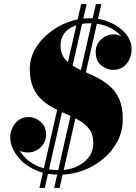

<svg xmlns="http://www.w3.org/2000/svg" viewBox="-20 -850 671 950"><path d="M277.5 14.5Q212.5 14.5 165.8 -4.2Q119 -23 89 -52Q59 -81 44.8 -111.8Q30.5 -142.5 30.5 -167Q30.5 -210 55.8 -240.5Q81 -271 122 -271Q153 -271 180.5 -247.8Q208 -224.5 208 -183Q208 -157.5 195 -137.8Q182 -118 161.5 -106.8Q141 -95.5 118.5 -95.5Q86 -95.5 58.8 -113.5Q31.5 -131.5 31.5 -167H57.5Q57.5 -146 69.8 -118.8Q82 -91.5 108 -66.2Q134 -41 175 -24.5Q216 -8 274 -8Q317.5 -8 355.8 -24.2Q394 -40.5 417.8 -70.5Q441.5 -100.5 441.5 -143Q441.5 -181.5 424.5 -206.8Q407.5 -232 379.5 -249.5Q351.5 -267 318 -281.2Q284.5 -295.5 251 -312.5Q217.5 -329.5 189.5 -353.8Q161.5 -378 144.5 -415.5Q127.5 -453 127.5 -508.5Q127.5 -560.5 153 -606Q178.5 -651.5 221.5 -686.2Q264.5 -721 317 -740.5Q369.5 -760 423 -760Q477 -760 524.5 -739.2Q572 -718.5 601.5 -683.8Q631 -649 631 -608.5Q631 -563 605.8 -533.8Q580.5 -504.5 539 -504.5Q508 -504.5 480.8 -526.5Q453.5 -548.5 453.5 -592.5Q453.5 -631 480.8 -655.5Q508 -680 541.5 -680Q563 -680 583.2 -668.8Q603.5 -657.5 616.8 -640.8Q630 -624 630 -608.5H604Q604 -642.5 579.2 -671.5Q554.5 -700.5 513.8 -717.8Q473 -735 425 -735Q382.5 -735 349.8 -722.2Q317 -709.5 298.2 -685.2Q279.5 -661 279.5 -627Q279.5 -589 296.2 -564.8Q313 -540.5 340.5 -524Q368 -507.5 400.8 -493.8Q433.5 -480 466.2 -463Q499 -446 526.5 -421Q554 -396 570.8 -357.5Q587.5 -319 587.5 -261Q587.5 -200.5 561 -150.2Q534.5 -100 489.5 -63Q444.5 -26 389.5 -5.8Q334.5 14.5 277.5 14.5ZM175 80 381.5 -830H408.5L201.5 80ZM248 80 454.5 -830H481.5L275 80Z"/></svg>

Font: Bodoni Moda 9pt ExtraBold
Style: Italic
Weight: 800
Italic angle: -13°
Designer: Owen Earl
Foundry: indestructible type
Version: Version 2.004